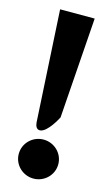

<svg xmlns="http://www.w3.org/2000/svg" viewBox="-99 -628 383 676"><g transform="rotate(15 92.5 -290.0)"><path d="M24 -61C24 -21 57 10 96 10C135 10 168 -21 168 -61C168 -101 135 -132 96 -132C57 -132 24 -101 24 -61ZM33 -590 56 -184C57 -173 61 -159 75 -160C102 -162 132 -221 132 -221L133 -223L159 -590Z"/></g></svg>

Font: Charger Pro
Style: ExBdSuExt
Weight: 400
Designer: Jasper
Foundry: Cannot Into Space Fonts
Version: Version 1.09